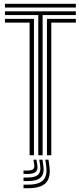

<svg xmlns="http://www.w3.org/2000/svg" viewBox="-20 -820 427 1014"><path d="M182.2 0V-740.4H6.1V-760.3H380.5V-740.4H205.1V0ZM136.4 0V-700.6H6.1V-720.5H159.3V0ZM228 0V-720.5H380.5V-700.6H250.9V0ZM6.1 -780.1V-800H380.5V-780.1ZM219.4 23.2H236.2L240.8 57.1Q248.9 118.3 222 146.1Q195 174 127 174H104.1V155.2H127Q184.9 155.2 207.9 131.8Q230.9 108.4 224 57.1ZM156.8 23.2H172.3L176.9 50.3Q181.3 75.2 169.4 86.9Q157.5 98.6 127 98.6H104.1V80.5H127Q147.4 80.5 155.2 73.2Q163.1 65.9 160.8 50.3ZM187.4 23.2H204.2L208.9 53.7Q215.3 96.8 195.9 116.5Q176.5 136.3 127 136.3H104.1V117.5H127Q166.3 117.5 181.7 102.3Q197.1 87.2 192.1 53.7Z"/></svg>

Font: Big Shoulders Inline Text Thin
Style: Regular
Weight: 100
Designer: Patric King
Foundry: XO Type Co
Version: Version 2.002